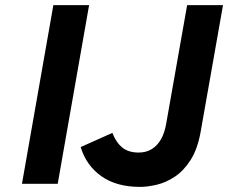

<svg xmlns="http://www.w3.org/2000/svg" viewBox="-20 -720 894 752"><path d="M66 0 189 -700H329L206 0ZM529 12Q435.5 12 376.5 -30.2Q317.5 -72.5 296 -144L420 -199.5Q435 -161.5 459.2 -142Q483.5 -122.5 523 -122.5Q552 -122.5 574 -135.8Q596 -149 610.5 -174.5Q625 -200 631 -236L713 -700H853.5L766 -204.5Q754 -136.5 726.8 -93.8Q699.5 -51 664.8 -28Q630 -5 594 3.5Q558 12 529 12Z"/></svg>

Font: Overpass ExtraBold
Style: Italic
Weight: 800
Italic angle: -10°
Designer: Delve Withrington, Dave Bailey, Thomas Jockin
Foundry: Delve Fonts LLC
Version: Version 4.000